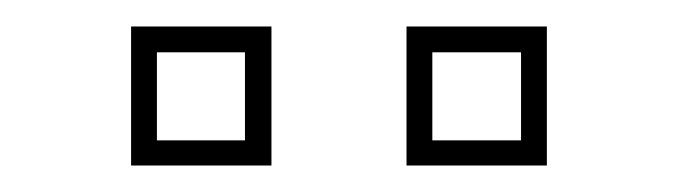

<svg xmlns="http://www.w3.org/2000/svg" viewBox="-20 -691 512 145"><path d="M287 -566V-671H393V-566ZM79 -566V-671H185V-566ZM98.5 -585H165V-651.5H98.5ZM306.5 -585H373.5V-651.5H306.5Z"/></svg>

Font: Tourney Condensed ExtraLight
Style: Regular
Weight: 200
Width: 3
Designer: Tyler Finck
Foundry: Etcetera Type Co
Version: Version 1.010; ttfautohint (v1.8.3)